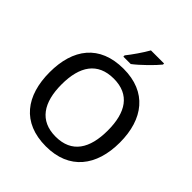

<svg xmlns="http://www.w3.org/2000/svg" viewBox="-250 -1108 1284 1284"><g transform="rotate(45 392.5 -465.5)"><path d="M560 -931V-941H436C411 -896 365 -830 335 -793V-781H405C453 -817 531 -894 560 -931ZM725 -358C725 -580 613 -725 394 -725C167 -725 60 -579 60 -359C60 -138 167 10 393 10C613 10 725 -137 725 -358ZM174 -358C174 -529 242 -632 394 -632C545 -632 611 -529 611 -358C611 -187 545 -82 393 -82C242 -82 174 -187 174 -358Z"/></g></svg>

Font: Noto Sans Devanagari UI Medium
Style: Regular
Weight: 500
Designer: Jelle Bosma - Monotype Design Team
Foundry: Monotype Imaging Inc.
Version: Version 2.004